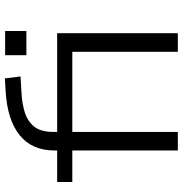

<svg xmlns="http://www.w3.org/2000/svg" viewBox="-1 -747 748 786"><g transform="rotate(-90 373.0 -354.0)"><path d="M150 0V-432H21V-494H168L150 -470V-505Q150 -597 212.5 -647.5Q275 -698 393 -705L445 -708L453 -644L387 -640Q344 -638 307.5 -627Q271 -616 248.5 -589Q226 -562 226 -510V-477L199 -494H630V0H554V-432H226V0ZM540 -620V-707H639V-620Z"/></g></svg>

Font: Nunito Sans 7pt Expanded Light
Style: Regular
Weight: 300
Width: 7
Designer: Vernon Adams
Foundry: Vernon Adams
Version: Version 3.101;gftools[0.9.27]